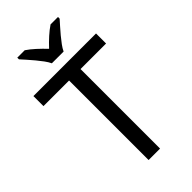

<svg xmlns="http://www.w3.org/2000/svg" viewBox="-281 -1006 1082 1082"><g transform="rotate(-45 259.5 -465.5)"><path d="M305.2 0H213.9V-633.8H9.8V-713.9H508.8V-633.8H305.2ZM422.9 -918Q410.6 -903.8 393.8 -885.3Q377 -866.7 360.6 -846.9Q344.2 -827.1 329.8 -807.6Q315.4 -788.1 307.6 -771H213.9Q206.1 -788.1 191.7 -807.6Q177.2 -827.1 160.9 -846.9Q144.5 -866.7 127.9 -885.3Q111.3 -903.8 98.6 -918V-931.2H157.7Q182.6 -914.6 208.5 -890.9Q234.4 -867.2 260.7 -839.8Q286.1 -867.2 312.5 -890.9Q338.9 -914.6 363.8 -931.2H422.9Z"/></g></svg>

Font: Droid Sans
Style: Regular
Weight: 400
Foundry: Ascender Corporation
Version: Version 1.00 build 114